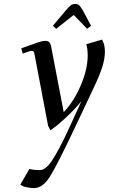

<svg xmlns="http://www.w3.org/2000/svg" viewBox="-20 -651 573 974"><path d="M83 286.1 128.9 206.1Q151.9 211.9 176.8 211.9Q188 211.9 195.6 209.7Q203.1 207.5 216.6 196Q230 184.6 244.4 162.8Q258.8 141.1 280.8 100.3Q302.7 59.6 330.1 0L393.1 -138.2Q361.8 -98.6 314 -54.2Q266.1 -9.8 235.8 9.8L224.1 -12.2L155.8 -372.1Q153.8 -385.3 150.6 -389.2Q147.5 -393.1 141.1 -393.1Q130.9 -393.1 95.2 -378.9L87.9 -405.8Q151.4 -429.2 174.1 -436.5Q196.8 -443.8 209 -443.8Q224.1 -443.8 231 -435.5Q237.8 -427.2 240.2 -411.1L303.2 -82Q355.5 -137.2 390.1 -218.8Q424.8 -300.3 424.8 -369.1Q424.8 -402.8 418 -426.8L498 -450.2L507.8 -426.8Q512.2 -405.3 512.2 -391.1Q512.2 -354 499.5 -313Q486.8 -272 457 -209L355 6.8Q267.1 192.4 231.4 247.8Q195.8 303.2 152.8 303.2Q130.9 303.2 102.1 295.9ZM248 -520 313 -597.2Q329.6 -616.7 338.9 -623.8Q348.1 -630.9 361.8 -630.9Q375 -630.9 381.8 -624.3Q388.7 -617.7 400.9 -597.2L441.9 -520L421.9 -504.9L354 -575.2L265.1 -504.9Z"/></svg>

Font: Dehuti Alt
Style: Bold-Italic
Weight: 700
Version: Version 1.2